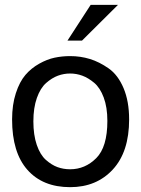

<svg xmlns="http://www.w3.org/2000/svg" viewBox="-20 -764 584 794"><path d="M30 -270Q30 -331 45.5 -378.5Q61 -426 85 -454Q109 -482 142 -500.5Q175 -519 206 -525.5Q237 -532 270 -532Q313 -532 352 -520Q391 -508 429.5 -481Q468 -454 491 -399.5Q514 -345 514 -270Q514 -136 446.5 -63Q379 10 270 10Q157 10 93.5 -61.5Q30 -133 30 -270ZM270 -64Q332 -64 378 -110Q424 -156 424 -264Q424 -320 409 -360.5Q394 -401 369.5 -421.5Q345 -442 320.5 -451Q296 -460 270 -460Q244 -460 219.5 -451Q195 -442 171 -421Q147 -400 132.5 -359Q118 -318 118 -262Q118 -206 132 -165Q146 -124 169.5 -103Q193 -82 217.5 -73Q242 -64 270 -64ZM355 -744H468L319 -596H259Z"/></svg>

Font: ColatingCofangSans
Style: Regular
Weight: 400
Foundry: GNU
Version: Version 412.227;June 27, 2022;FontCreator 11.0.0.2412 32-bit